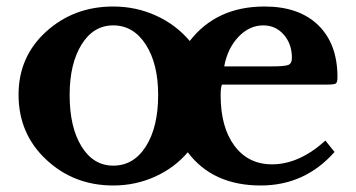

<svg xmlns="http://www.w3.org/2000/svg" viewBox="-20 -560 1093 590"><path d="M980 -128 1008 -93Q917 10 781 10Q634 10 557 -92Q516 -44 456 -17Q396 10 328 10Q207 10 122 -69.5Q37 -149 37 -269Q37 -386 122 -463Q207 -540 328 -540Q398 -540 459.5 -512Q521 -484 563 -434Q645 -540 793 -540Q899 -540 958 -482.5Q1017 -425 1017 -323Q1017 -307 1012 -303.5Q1007 -300 984 -300H662Q658 -291 658 -267Q658 -169 700.5 -112Q743 -55 816 -55Q899 -55 980 -128ZM328 -482Q267 -482 230.5 -423Q194 -364 194 -268Q194 -169 230.5 -110Q267 -51 328 -51Q391 -51 428.5 -110.5Q466 -170 466 -268Q466 -364 428 -423Q390 -482 328 -482ZM669 -356H814Q855 -356 866 -360.5Q877 -365 877 -382Q877 -425 852 -453.5Q827 -482 789 -482Q746 -482 712.5 -446.5Q679 -411 669 -356Z"/></svg>

Font: Libre Baskerville
Style: Bold
Weight: 700
Designer: Pablo Impallari, Rodrigo Fuenzalida
Foundry: Pablo Impallari, Rodrigo Fuenzalida
Version: Version 1.000